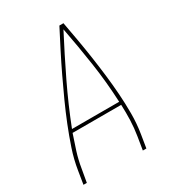

<svg xmlns="http://www.w3.org/2000/svg" viewBox="-178 -838 855 941"><g transform="rotate(-30 250.0 -367.5)"><path d="M16 0 28 -74Q37 -131 56 -187.5Q75 -244 97 -299Q119 -354 144 -409Q169 -464 195 -518.5Q221 -573 248.5 -627Q276 -681 304 -735H327Q337 -681 346.5 -627Q356 -573 364 -518.5Q372 -464 378.5 -409.5Q385 -355 389 -299Q393 -243 393 -186.5Q393 -130 384 -74L372 0H352L364 -74Q371 -117 372.5 -160.5Q374 -204 372 -247H97Q82 -204 68.5 -161Q55 -118 48 -74L35 0ZM371 -265Q366 -378 349.5 -489Q333 -600 312 -709Q255 -600 201.5 -489Q148 -378 104 -265Z"/></g></svg>

Font: Iosevka Curly Thin Oblique
Style: Regular
Weight: 100
Italic angle: -9°
Monospace: yes
Designer: Belleve Invis
Foundry: Belleve Invis
Version: Version 11.1.0; ttfautohint (v1.8.3)